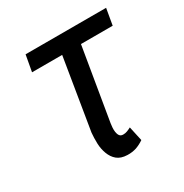

<svg xmlns="http://www.w3.org/2000/svg" viewBox="-132 -632 715 747"><g transform="rotate(-30 226.0 -259.0)"><path d="M289.6 -455.1H432.1L444.8 -528.3H83L69.8 -455.1H205.1L152.8 -136.2C151.4 -121.1 150.9 -105 151.4 -87.9C151.9 -70.8 155.3 -55.2 160.6 -41C166 -26.9 173.8 -14.6 185.1 -5.4C196.3 3.9 211.4 8.8 231 9.3C245.1 9.8 258.8 7.8 271 3.9C283.2 -0.5 294.9 -6.3 306.2 -14.2L292 -79.1C286.6 -76.2 280.8 -73.7 274.9 -71.3C269 -68.8 262.7 -67.9 256.3 -67.9C249 -67.9 243.7 -70.3 240.2 -75.2C236.8 -80.1 234.9 -85.9 233.9 -92.8C232.9 -99.1 232.9 -106 233.4 -113.3C233.9 -120.6 234.9 -126.5 235.4 -130.9Z"/></g></svg>

Font: Roboto Condensed
Style: Italic
Weight: 400
Designer: Google
Version: Version 1.000;PS 001.000;hotconv 1.0.88;makeotf.lib2.5.64775